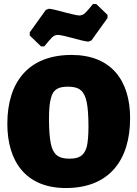

<svg xmlns="http://www.w3.org/2000/svg" viewBox="-20 -936 693 968"><path d="M341 -659C123 -659 17 -522 17 -312C17 -121 111 12 312 12C532 12 636 -130 636 -340C636 -531 540 -659 341 -659ZM323 -499C380 -499 405 -478 417 -422C423 -393 426 -352 426 -297C426 -254 423 -221 418 -198C405 -150 378 -136 330 -136C273 -136 247 -158 236 -213C230 -242 227 -284 227 -339C227 -382 230 -415 236 -438C247 -487 276 -499 323 -499ZM522 -861 465 -916H449C432 -895 419 -880 410 -871C401 -862 391 -858 380 -858C373 -858 362 -860 346 -864C329 -868 318 -871 313 -872C274 -883 245 -890 227 -892L211 -886L130 -773V-757L187 -702H203C220 -723 233 -738 242 -747C251 -756 261 -760 272 -760C279 -760 290 -758 307 -754C323 -750 334 -747 339 -746C378 -735 407 -728 425 -726L441 -732L522 -845Z"/></svg>

Font: Luna Sans Black
Style: Regular
Weight: 900
Designer: Juan Pablo del Peral
Foundry: Huerta Tipografica
Version: Version 2.001; ttfautohint (v1.5)